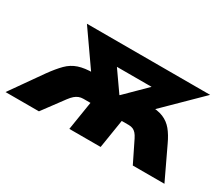

<svg xmlns="http://www.w3.org/2000/svg" viewBox="-140 -719 1106 946"><g transform="rotate(30 413.0 -246.0)"><path d="M-52 0 74 -179Q105 -222 131.5 -248.5Q158 -275 192.5 -286.5Q227 -298 279 -298H323L299 -246L127 -492H828L578 -246L548 -298H593Q643 -298 674 -285Q705 -272 726.5 -246Q748 -220 767 -179L852 0H672L613 -120Q605 -136 597 -145Q589 -154 579 -158.5Q569 -163 554 -163H515L489 0H311L337 -163H297Q283 -163 271.5 -158.5Q260 -154 249.5 -145Q239 -136 227 -120L138 0ZM441 -268H443L609 -432L593 -382H310L326 -432Z"/></g></svg>

Font: Nunito Sans 12pt Black
Style: Italic
Weight: 900
Italic angle: -9°
Designer: Vernon Adams
Foundry: Vernon Adams
Version: Version 3.101;gftools[0.9.27]